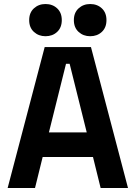

<svg xmlns="http://www.w3.org/2000/svg" viewBox="-20 -934 674 954"><path d="M154 0H18L202 -700H432L616 0H480L442 -154H192ZM308 -617 223 -276H411L326 -617ZM428 -754Q394 -754 370.5 -775.5Q347 -797 347 -834Q347 -871 370.5 -892.5Q394 -914 428 -914Q463 -914 486 -892.5Q509 -871 509 -834Q509 -797 486 -775.5Q463 -754 428 -754ZM206 -754Q172 -754 148.5 -775.5Q125 -797 125 -834Q125 -871 148.5 -892.5Q172 -914 206 -914Q241 -914 264 -892.5Q287 -871 287 -834Q287 -797 264 -775.5Q241 -754 206 -754Z"/></svg>

Font: Space Grotesk Variable Light
Style: Regular
Weight: 300
Designer: Florian Karsten
Foundry: Florian Karsten
Version: Version 2.000